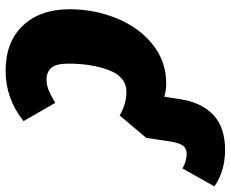

<svg xmlns="http://www.w3.org/2000/svg" viewBox="-89 -714 823 685"><g transform="rotate(90 322.5 -371.5)"><path d="M645 -725 581 -611Q554 -626 529 -626Q509 -626 499.5 -612.5Q490 -599 485 -569L472 -482L392 -387Q350 -411 309 -411Q254 -411 230.5 -349Q207 -287 207 -205Q207 -160 222 -143Q237 -126 265 -126Q283 -126 301.5 -133.5Q320 -141 347 -157L412 -44Q332 20 233 20Q130 20 71.5 -41.5Q13 -103 13 -209Q13 -297 45.5 -376.5Q78 -456 138.5 -504.5Q199 -553 278 -553Q304 -553 325 -546L334 -604Q346 -680 390.5 -721.5Q435 -763 515 -763Q590 -763 645 -725Z"/></g></svg>

Font: Fira Sans Condensed Black
Style: Italic
Weight: 900
Width: 3
Italic angle: -8°
Designer: Carrois Corporate & Edenspiekermann AG
Foundry: Carrois Corporate GbR & Edenspiekermann AG
Version: Version 4.203